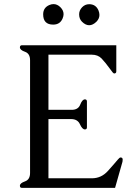

<svg xmlns="http://www.w3.org/2000/svg" viewBox="-20 -903 651 923"><path d="M212.9 -45.9H421.4Q466.8 -45.9 498.3 -80.8Q529.8 -115.7 545.9 -135.3Q554.7 -146 559.6 -146Q569.8 -146 569.8 -135.7Q569.8 -129.4 568.8 -125.5L533.2 0H84.5Q75.7 0 75.7 -10.3Q75.7 -22.5 100.1 -31Q124.5 -39.6 124.5 -71.3V-613.8Q124.5 -645.5 100.1 -654.1Q75.7 -662.6 75.7 -675.3Q75.7 -685.5 85.9 -685.5H539.1V-560.1Q539.1 -549.8 528.8 -549.8Q523.9 -549.8 510.7 -569.3Q486.3 -603 468.5 -621.6Q450.7 -640.1 421.4 -640.1H212.9V-375H324.7Q356 -375 365.7 -400.1Q375.5 -425.3 388.2 -425.3Q397.9 -425.3 397.9 -415V-291Q397.9 -280.8 388.2 -280.8Q375.5 -280.8 364.3 -305.7Q353 -330.6 321.8 -330.6H212.9ZM360.4 -834Q360.4 -853 374.5 -867.9Q388.7 -882.8 408.7 -882.8Q440.9 -882.8 453.6 -852.5Q458 -841.3 458 -831.1Q458 -813.5 443.8 -798.8Q426.3 -781.7 408.7 -781.7Q391.1 -781.7 374 -798.8Q360.4 -812.5 360.4 -834ZM187.5 -834Q187.5 -866.2 217.3 -878.9Q227.5 -883.3 237.3 -883.3Q255.4 -883.3 270.5 -868.2Q285.6 -853 285.6 -835Q285.6 -825.2 281.2 -814.9Q269 -784.7 235.8 -784.7Q187.5 -784.7 187.5 -834Z"/></svg>

Font: Caudex
Style: Regular
Weight: 400
Version: Version 1.01